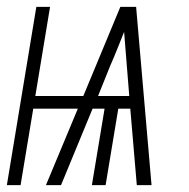

<svg xmlns="http://www.w3.org/2000/svg" viewBox="-32 -540 552 560"><path d="M-12 0 74 -520H114L71 -260H211L319 -520H365L410 0H367L348 -223H313L276 0H236L273 -223H238L146 0H102L195 -223H65L28 0ZM254 -260H345L338 -347Q336 -372 334 -397Q332 -422 330 -447Q320 -422 310 -397Q300 -372 289 -347Z"/></svg>

Font: Iosevka SS04 XLt Obl
Style: Regular
Weight: 200
Italic angle: -9°
Monospace: yes
Designer: Belleve Invis
Foundry: Belleve Invis
Version: Version 19.0.0; ttfautohint (v1.8.4)